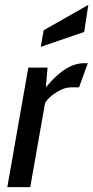

<svg xmlns="http://www.w3.org/2000/svg" viewBox="-20 -767 382 787"><path d="M96 -490H175L168 -409Q210 -460 248.5 -484Q287 -508 326 -508H340L304 -409H271Q244 -409 212.5 -389.5Q181 -370 165 -346L104 0H10ZM159 -643 342 -747 325 -636 147 -575Z"/></svg>

Font: Cabin
Style: Italic
Weight: 400
Italic angle: -7°
Designer: Pablo Impallari
Foundry: Pablo Impallari. http://www.impallari.com Igino Marini. http://www.ikern.com
Version: Version 2.200